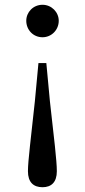

<svg xmlns="http://www.w3.org/2000/svg" viewBox="-20 -555 355 804"><path d="M158 -535C119 -535 90 -504 90 -468C90 -430 119 -399 158 -399C196 -399 226 -430 226 -468C226 -504 196 -535 158 -535ZM158 229C195 229 218 208 218 162C218 118 206 21 189 -131L174 -291H141L126 -131C110 21 97 118 97 162C97 208 120 229 158 229Z"/></svg>

Font: Noto Serif CJK JP Medium
Style: Regular
Weight: 500
Designer: Ryoko NISHIZUKA 西塚涼子 (kana & ideographs); Frank Grießhammer (Latin, Greek & Cyrillic); Wenlong ZHANG 张文龙 (bopomofo); San
Foundry: Adobe Systems Incorporated
Version: Version 1.000;PS 1;hotconv 16.6.53;makeotf.lib2.5.65590